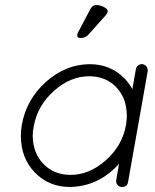

<svg xmlns="http://www.w3.org/2000/svg" viewBox="-20 -743 614 763"><path d="M258 0Q173 0 117 -59Q63 -116 63 -203Q63 -228 67 -248Q85 -348 162.5 -417.5Q240 -487 336 -488Q421 -488 477 -429Q495 -409 506 -389L520 -468Q522 -478 529.5 -483.5Q537 -489 547 -488Q557 -486 562.5 -478Q568 -470 567 -460L489 -20Q486 0 465 0H461Q451 -2 445.5 -10Q440 -18 442 -28L453 -92Q372 -2 258 0ZM114 -240Q110 -223 110 -203Q111 -135 152 -92Q193 -49 258 -48Q334 -47 400.5 -106Q467 -165 481 -248Q484 -267 484 -285Q483 -353 442.5 -396Q402 -439 336 -440H335Q259 -440 193.5 -381Q128 -322 114 -240ZM301 -592Q287 -592 287 -601Q286 -607 289 -612L338 -705Q347 -723 363 -723Q377 -723 392 -715.5Q407 -708 408 -700Q409 -693 400 -682L331 -605Q319 -592 301 -592Z"/></svg>

Font: Quicksand
Style: Italic
Weight: 400
Italic angle: -12°
Designer: Andrew Paglinawan
Foundry: Andrew Paglinawan
Version: 1.002